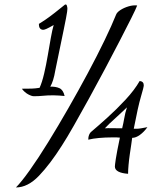

<svg xmlns="http://www.w3.org/2000/svg" viewBox="-20 -737 711 844"><path d="M50 87Q74 63 111 11Q148 -41 191.5 -111.5Q235 -182 280 -260.5Q325 -339 366.5 -416.5Q408 -494 440 -560.5Q472 -627 490 -672Q494 -683 509.5 -693Q525 -703 545 -709Q565 -715 583 -713Q578 -699 557.5 -658Q537 -617 507 -559Q477 -501 442 -435Q407 -369 371.5 -304.5Q336 -240 305 -185.5Q274 -131 252 -97Q200 -15 151 36Q102 87 50 87ZM543 27Q515 25 500 17Q485 9 485 -5Q485 -11 489 -38Q493 -65 507 -132Q500 -133 492 -133Q484 -133 473 -133Q443 -133 415.5 -130.5Q388 -128 368 -123Q368 -136 371.5 -144Q375 -152 379 -156Q411 -183 452 -220Q493 -257 532 -299Q571 -341 594 -381Q612 -379 612 -362Q612 -354 599.5 -312Q587 -270 568 -171H581Q589 -171 600.5 -173Q612 -175 628 -178Q613 -157 595 -144Q577 -131 561 -131Q560 -122 557 -102Q554 -82 550.5 -58Q547 -34 545 -11Q543 12 543 27ZM441 -173Q453 -174 473 -173.5Q493 -173 517 -173Q523 -198 525.5 -213.5Q528 -229 531 -240.5Q534 -252 538 -265L505 -234Q490 -220 479.5 -210.5Q469 -201 460 -192.5Q451 -184 441 -173ZM129 -314Q119 -314 103.5 -322.5Q88 -331 76 -347Q104 -347 119.5 -347.5Q135 -348 154 -351Q165 -375 174 -413.5Q183 -452 190 -493.5Q197 -535 203.5 -571Q210 -607 216 -627Q195 -615 185 -610.5Q175 -606 170 -606Q162 -606 156.5 -611.5Q151 -617 151 -632Q160 -637 179 -650Q198 -663 221 -681Q244 -699 266 -717H271Q273 -715 274 -712.5Q275 -710 275 -708Q277 -702 276 -695.5Q275 -689 275 -685Q273 -669 260 -606Q247 -543 223 -427Q219 -403 213.5 -385.5Q208 -368 201 -356Q224 -357 241 -349.5Q258 -342 264 -315Q254 -316 239.5 -317Q225 -318 215 -318Q188 -318 169 -316Q150 -314 129 -314Z"/></svg>

Font: Dancing Script SemiBold
Style: Regular
Weight: 600
Designer: Pablo Impallari
Foundry: Pablo Impallari
Version: Version 2.001